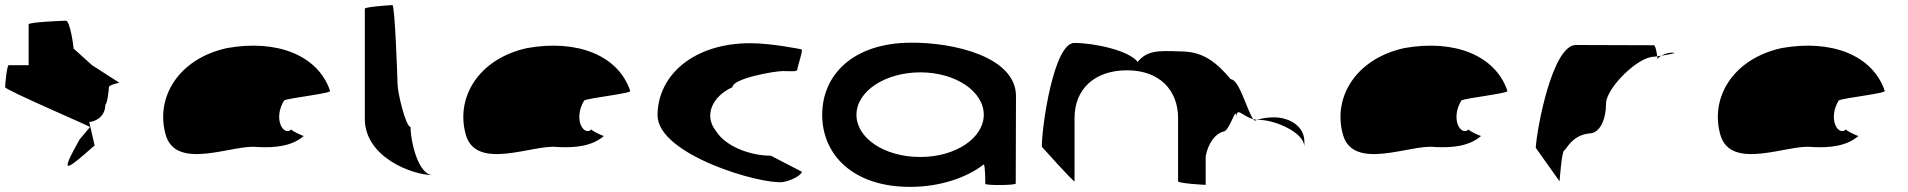

<svg xmlns="http://www.w3.org/2000/svg" viewBox="-61 -723 7462 751"><path d="M-41 -382C-41 -371 299 -226 291 -226L250 -177C170 -34 195 -54 309 -154L288 -246C304 -246 351 -261 351 -314C358 -314 365 -371 365 -382C365 -392 412 -400 405 -400L299 -468L227 -533C227 -540 213 -642 197 -642C181 -642 51 -636 51 -628V-468H-27C-34 -468 -41 -392 -41 -382Z M587 -196C628 -52 853 -160 945 -148C1017 -144 1082 -152 1127 -191C1119 -193 1077 -212 1079 -217C1048 -188 1006 -257 1050 -330C1067 -340 1240 -358 1230 -368C1183 -506 1024 -570 827 -535C636 -493 546 -341 587 -196ZM1079 -217C1079 -217 1079 -218 1079 -218C1079 -218 1079 -217 1079 -217ZM1128 -192 1127 -191C1129 -191 1129 -191 1128 -190Z M1366 -258C1366 -108 1552 -38 1632 -38C1576 -38 1545 -167 1545 -226C1526 -227 1494 -361 1494 -394C1494 -401 1484 -703 1474 -703C1464 -703 1366 -696 1366 -689Z M1761 -196C1802 -52 2027 -160 2119 -148C2191 -144 2256 -152 2301 -191C2293 -193 2251 -212 2253 -217C2222 -188 2180 -257 2224 -330C2241 -340 2414 -358 2404 -368C2357 -506 2198 -570 2001 -535C1810 -493 1720 -341 1761 -196ZM2253 -217C2253 -217 2253 -218 2253 -218C2253 -218 2253 -217 2253 -217ZM2302 -192 2301 -191C2303 -191 2303 -191 2302 -190Z M2511 -272C2511 -118 2915 0 3002 -11C3059 -22 3082 -52 3074 -52L2954 -114C2874 -114 2777 -150 2740 -210C2691 -270 2724 -346 2804 -382C2804 -416 2968 -445 3001 -445C3035 -445 3058 -441 3058 -452C3058 -462 3082 -530 3074 -530C3074 -530 2958 -554 2874 -554C2651 -554 2511 -428 2511 -272Z M3155 -274C3155 -118 3275 8 3499 8C3615 8 3721 -28 3787 -80C3793 -76 3793 -4 3793 -4C3793 3 3912 2 3912 -5L3913 -347C3913 -500 3671 -558 3499 -556C3275 -554 3155 -430 3155 -274ZM3289 -274C3289 -366 3401 -440 3539 -440C3676 -440 3787 -366 3787 -274C3787 -184 3678 -109 3539 -109C3396 -109 3289 -184 3289 -274Z M4014 -149C4014 -149 4142 -6 4142 -14V-261C4142 -376 4222 -448 4347 -448C4475 -448 4547 -370 4547 -261V-14C4547 -6 4644 0 4655 0V-112C4665 -164 4693 -200 4723 -208C4750 -208 4775 -320 4775 -261C4775 -309 4797 -269 4841 -257C4817 -290 4786 -413 4753 -413C4685 -494 4633 -522 4553 -522C4469 -525 4426 -526 4389 -481C4354 -526 4219 -555 4141 -555C4061 -555 4014 -230 4014 -149ZM4841 -257C4843 -254 4845 -252 4847 -251L4856 -254ZM4856 -254H4865C4925 -254 5041 -205 5041 -149V-170C5041 -228 4985 -264 4921 -264C4900 -264 4877 -261 4856 -254Z M5192 -196C5233 -52 5458 -160 5550 -148C5622 -144 5687 -152 5732 -191C5724 -193 5682 -212 5684 -217C5653 -188 5611 -257 5655 -330C5672 -340 5845 -358 5835 -368C5788 -506 5629 -570 5432 -535C5241 -493 5151 -341 5192 -196ZM5684 -217C5684 -217 5684 -218 5684 -218C5684 -218 5684 -217 5684 -217ZM5733 -192 5732 -191C5734 -191 5734 -191 5733 -190Z M5946 -145 6039 -14C6039 -6 6047 -135 6058 -135C6068 -142 6089 -194 6155 -201C6198 -201 6221 -258 6221 -318C6221 -378 6345 -501 6408 -501C6408 -501 6413 -502 6421 -503C6419 -520 6414 -546 6408 -546C6408 -546 6221 -547 6103 -547C6012 -547 5951 -225 5946 -145ZM6421 -503C6422 -498 6422 -494 6422 -491C6422 -494 6428 -500 6437 -505C6431 -504 6426 -504 6421 -503ZM6437 -505C6467 -510 6506 -517 6479 -517C6463 -517 6448 -511 6437 -505Z M6668 -196C6709 -52 6934 -160 7026 -148C7098 -144 7163 -152 7208 -191C7200 -193 7158 -212 7160 -217C7129 -188 7087 -257 7131 -330C7148 -340 7321 -358 7311 -368C7264 -506 7105 -570 6908 -535C6717 -493 6627 -341 6668 -196ZM7160 -217C7160 -217 7160 -218 7160 -218C7160 -218 7160 -217 7160 -217ZM7209 -192 7208 -191C7210 -191 7210 -191 7209 -190Z"/></svg>

Font: Ampere
Style: SuExt
Weight: 400
Version: Version 1